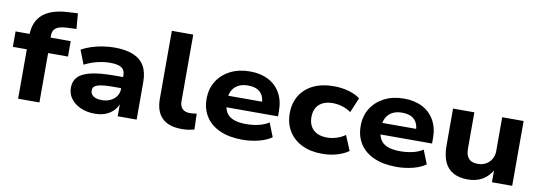

<svg xmlns="http://www.w3.org/2000/svg" viewBox="-56 -1074 4079 1447"><g transform="rotate(10 1983.5 -350.5)"><path d="M113 0V-378H6V-496H154L113 -455V-480Q113 -589 177 -645Q241 -701 371 -708L445 -712L455 -594L381 -591Q343 -589 319.5 -580Q296 -571 285 -554.5Q274 -538 274 -510V-474L248 -496H428V-378H276V0Z M700 11Q639 11 591 -10.5Q543 -32 516.5 -68.5Q490 -105 490 -152Q490 -202 520.5 -234Q551 -266 619 -282Q687 -298 801 -298H883V-213H806Q762 -213 731.5 -210Q701 -207 682.5 -200.5Q664 -194 656 -183.5Q648 -173 648 -157Q648 -131 670.5 -115Q693 -99 735 -99Q771 -99 800 -112.5Q829 -126 846.5 -150.5Q864 -175 864 -206V-311Q864 -352 836.5 -369.5Q809 -387 750 -387Q702 -387 652.5 -375Q603 -363 554 -338L512 -446Q546 -465 587.5 -478.5Q629 -492 674.5 -499Q720 -506 764 -506Q848 -506 905 -483Q962 -460 991 -412Q1020 -364 1020 -288V0H875V-102H879Q867 -67 842.5 -42Q818 -17 783 -3Q748 11 700 11Z M1367 11Q1265 11 1215 -39Q1165 -89 1165 -185V-705H1329V-195Q1329 -171 1337.5 -153.5Q1346 -136 1363.5 -127Q1381 -118 1407 -118Q1420 -118 1433.5 -119.5Q1447 -121 1458 -123L1462 -2Q1439 4 1416.5 7.5Q1394 11 1367 11Z M1830 11Q1730 11 1658.5 -20.5Q1587 -52 1549.5 -110Q1512 -168 1512 -247Q1512 -323 1548 -381Q1584 -439 1649 -472.5Q1714 -506 1800 -506Q1880 -506 1939.5 -475.5Q1999 -445 2032 -387.5Q2065 -330 2065 -250V-209H1644V-297H1946L1929 -280Q1928 -339 1896 -369Q1864 -399 1804 -399Q1760 -399 1729.5 -383Q1699 -367 1682.5 -337Q1666 -307 1666 -264V-253Q1666 -204 1683.5 -172.5Q1701 -141 1739 -125.5Q1777 -110 1838 -110Q1887 -110 1932.5 -120.5Q1978 -131 2011 -153L2053 -47Q2014 -19 1954 -4Q1894 11 1830 11Z M2440 11Q2351 11 2285.5 -21Q2220 -53 2184 -111.5Q2148 -170 2148 -248Q2148 -327 2184 -385Q2220 -443 2285.5 -474.5Q2351 -506 2440 -506Q2500 -506 2554 -491Q2608 -476 2643 -449L2595 -335Q2566 -356 2529.5 -367.5Q2493 -379 2456 -379Q2388 -379 2351 -344.5Q2314 -310 2314 -248Q2314 -186 2351 -151Q2388 -116 2456 -116Q2492 -116 2528.5 -127.5Q2565 -139 2594 -160L2642 -46Q2607 -20 2553.5 -4.5Q2500 11 2440 11Z M3009 11Q2909 11 2837.5 -20.5Q2766 -52 2728.5 -110Q2691 -168 2691 -247Q2691 -323 2727 -381Q2763 -439 2828 -472.5Q2893 -506 2979 -506Q3059 -506 3118.5 -475.5Q3178 -445 3211 -387.5Q3244 -330 3244 -250V-209H2823V-297H3125L3108 -280Q3107 -339 3075 -369Q3043 -399 2983 -399Q2939 -399 2908.5 -383Q2878 -367 2861.5 -337Q2845 -307 2845 -264V-253Q2845 -204 2862.5 -172.5Q2880 -141 2918 -125.5Q2956 -110 3017 -110Q3066 -110 3111.5 -120.5Q3157 -131 3190 -153L3232 -47Q3193 -19 3133 -4Q3073 11 3009 11Z M3555 11Q3490 11 3445 -13Q3400 -37 3377 -86.5Q3354 -136 3354 -214V-496H3517V-219Q3517 -184 3527.5 -161.5Q3538 -139 3558.5 -128.5Q3579 -118 3609 -118Q3645 -118 3672 -133.5Q3699 -149 3714.5 -176Q3730 -203 3730 -235V-496H3894V0H3739V-99H3744Q3716 -46 3668 -17.5Q3620 11 3555 11Z"/></g></svg>

Font: Nunito Sans 10pt SemiExpanded ExtraBold
Style: Regular
Weight: 800
Width: 6
Designer: Vernon Adams
Foundry: Vernon Adams
Version: Version 3.101;gftools[0.9.27]